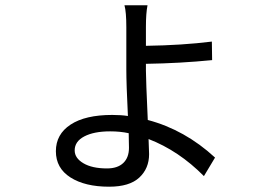

<svg xmlns="http://www.w3.org/2000/svg" viewBox="-20 -641 1040 725"><path d="M262 -73Q262 -44 295 -24.5Q328 -5 384 -5Q424 -5 445.5 -25.5Q467 -46 467 -83Q467 -90 466.5 -108.5Q466 -127 466 -138Q434 -145 396 -145Q335 -145 298.5 -126Q262 -107 262 -73ZM537 -621Q531 -591 531 -539V-468Q668 -470 780 -484L781 -414Q660 -402 531 -400V-374Q531 -342 538 -188Q678 -151 792 -46L750 24Q655 -72 541 -116Q543 -72 543 -59Q543 -5 506 29.5Q469 64 392 64Q301 64 246 29Q191 -6 191 -70Q191 -134 246.5 -170.5Q302 -207 404 -207Q438 -207 463 -203Q457 -325 457 -379V-538Q457 -596 450 -621Z"/></svg>

Font: Noto Sans SC
Style: Regular
Weight: 400
Designer: Ryoko NISHIZUKA  (kana, bopomofo & ideographs); Paul D. Hunt (Latin, Greek & Cyrillic); Sandoll Communications , Soo-you
Foundry: Adobe
Version: Version 2.002;hotconv 1.0.116;makeotfexe 2.5.65601